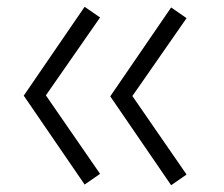

<svg xmlns="http://www.w3.org/2000/svg" viewBox="-20 -533 660 566"><path d="M229.5 11 50 -251 101 -272.5 275 -20.5ZM275 -481.5 100 -230 50 -251 229.5 -513ZM484.5 13 305 -249 356 -270.5 530 -18.5ZM530 -479.5 355 -228 305 -249 484.5 -511Z"/></svg>

Font: Monaspace Krypton Var ExLight
Style: Regular
Weight: 200
Designer: Riley Cran and the Lettermatic Team
Version: Version 1.200 (Monaspace Krypton Var)